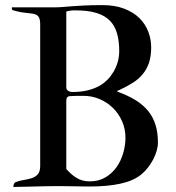

<svg xmlns="http://www.w3.org/2000/svg" viewBox="-20 -728 690 751"><path d="M26.4 -699.2H190.4Q210 -699.2 226.1 -700.7Q242.2 -702.1 262 -703.6Q281.7 -705.1 309.6 -706.5Q337.4 -708 380.4 -708Q429.7 -708 465.8 -694.1Q502 -680.2 525.4 -657Q548.8 -633.8 560.1 -604Q571.3 -574.2 571.3 -543Q571.3 -507.3 562.5 -481.7Q553.7 -456.1 537.1 -436.5Q520.5 -417 496.6 -402.3Q472.7 -387.7 442.9 -374Q441.9 -374 439.9 -373.3Q438 -372.6 438 -371.6Q438 -370.1 442.9 -368.2Q482.9 -353.5 512 -335.2Q541 -316.9 560.1 -293.2Q579.1 -269.5 588.4 -239.3Q597.7 -209 597.7 -170.4Q597.7 -155.3 592.8 -138.2Q587.9 -121.1 579.1 -104.2Q570.3 -87.4 558.3 -72Q546.4 -56.6 531.7 -44.9Q501.5 -20.5 450.9 -9.5Q400.4 1.5 329.6 1.5Q314 1.5 299.3 1.2Q284.7 1 268.8 0.7Q252.9 0.5 235.4 0.2Q217.8 0 196.3 0Q174.8 0 155 0.5Q135.3 1 115.7 1.5Q96.2 2 75.7 2.4Q55.2 2.9 32.2 3.4Q32.2 -1 33.9 -6.8Q35.6 -12.7 40 -15.1Q55.2 -21.5 72.3 -23.9Q89.4 -26.4 103.8 -31Q118.2 -35.6 127.7 -46.1Q137.2 -56.6 137.2 -79.6V-628.4Q137.2 -634.3 137 -640.4Q136.7 -646.5 135.3 -652.1Q133.8 -657.7 130.9 -662.4Q127.9 -667 122.6 -669.9Q115.7 -673.3 107.7 -674.6Q99.6 -675.8 88.9 -676.8Q78.1 -677.7 64.5 -679.9Q50.8 -682.1 32.2 -687.5Q26.4 -689 26.4 -693.4ZM239.3 -334.5V-66.9Q258.3 -44.9 280.3 -31.7Q302.2 -18.6 331.5 -18.6Q366.2 -18.6 392.3 -34.2Q418.5 -49.8 435.8 -74.2Q453.1 -98.6 461.9 -129.2Q470.7 -159.7 470.7 -189.5Q470.7 -223.6 457.5 -253.7Q444.3 -283.7 421.9 -305.7Q399.4 -327.6 369.9 -340.3Q340.3 -353 307.6 -353H293.9Q289.6 -353 280 -353Q270.5 -353 255.4 -352.1Q239.3 -352.1 239.3 -334.5ZM239.3 -682.6V-386.2Q239.3 -380.9 241.9 -377.2Q244.6 -373.5 248.5 -371.6Q252.4 -369.6 256.3 -368.9Q260.3 -368.2 262.7 -368.2Q300.8 -368.2 328.4 -376Q356 -383.8 374.5 -395.5Q388.2 -403.8 401.1 -417Q414.1 -430.2 424.1 -447.3Q434.1 -464.4 440.2 -484.6Q446.3 -504.9 446.3 -527.8Q446.3 -591.3 425 -627.2Q403.8 -663.1 357.4 -677.2Q338.9 -683.1 317.9 -685.3Q296.9 -687.5 271.5 -687.5Q262.7 -687.5 254.4 -686.3Q246.1 -685.1 239.3 -682.6Z"/></svg>

Font: IM FELL French Canon SC
Style: Regular
Weight: 400
Designer: Igino Marini
Foundry: Igino Marini
Version: 3.00